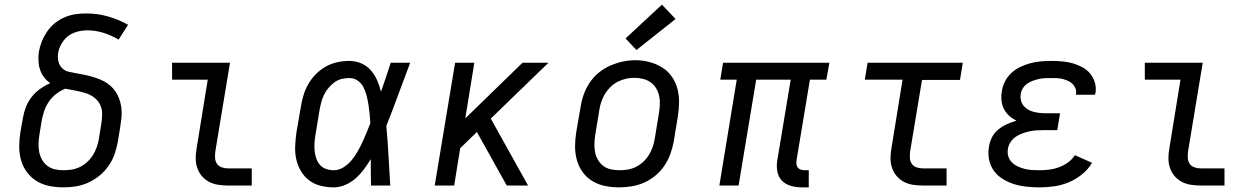

<svg xmlns="http://www.w3.org/2000/svg" viewBox="-20 -801 5440 829"><path d="M254 8Q223 8 193 2Q163 -4 138.5 -19Q114 -34 96.5 -57.5Q79 -81 71 -109Q63 -137 63 -168Q63 -199 68 -230L79 -292Q83 -316 92 -339Q101 -362 116.5 -382Q132 -402 153 -417Q174 -432 197 -442Q182 -452 170.5 -467Q159 -482 153 -500Q147 -518 146 -538Q145 -558 148 -578Q152 -601 161 -623Q170 -645 184 -665.5Q198 -686 217.5 -701.5Q237 -717 259.5 -726.5Q282 -736 305 -739.5Q328 -743 352 -743Q401 -743 446.5 -730Q492 -717 533 -694L492 -630Q462 -648 427.5 -659Q393 -670 356 -670Q342 -670 328 -667.5Q314 -665 300.5 -660Q287 -655 275 -646Q263 -637 254 -625Q245 -613 239 -599.5Q233 -586 231 -572Q228 -554 232 -536.5Q236 -519 248 -507Q260 -495 277.5 -491Q295 -487 312.5 -484Q330 -481 347 -477.5Q364 -474 380.5 -469Q397 -464 413 -457.5Q429 -451 443 -441.5Q457 -432 468.5 -419Q480 -406 487.5 -391Q495 -376 499.5 -359Q504 -342 505 -324.5Q506 -307 504 -288.5Q502 -270 499 -252L489 -190Q484 -163 475 -136.5Q466 -110 449.5 -86Q433 -62 410.5 -43.5Q388 -25 362 -13Q336 -1 308.5 3.5Q281 8 254 8ZM254 -66Q272 -66 290.5 -69Q309 -72 326 -80.5Q343 -89 357.5 -102.5Q372 -116 382 -132.5Q392 -149 398 -166.5Q404 -184 407 -202L417 -264Q421 -287 421 -309.5Q421 -332 411.5 -350.5Q402 -369 384.5 -381.5Q367 -394 346.5 -400Q326 -406 304.5 -410Q283 -414 262 -418Q241 -410 222.5 -395.5Q204 -381 191 -362Q178 -343 171 -322Q164 -301 160 -280L150 -218Q147 -199 146.5 -180Q146 -161 149.5 -143.5Q153 -126 162 -110.5Q171 -95 185 -84.5Q199 -74 217 -70Q235 -66 254 -66Z M963 0Q941 0 920 -3.5Q899 -7 881.5 -16.5Q864 -26 851 -41.5Q838 -57 831.5 -76.5Q825 -96 825 -117.5Q825 -139 829 -161L877 -457H723V-530H973L910 -149Q908 -135 908.5 -120.5Q909 -106 916 -95Q923 -84 936 -79Q949 -74 963 -74H1067V0Z M1421 8Q1392 8 1364 1Q1336 -6 1314.5 -22.5Q1293 -39 1279 -63Q1265 -87 1259 -114.5Q1253 -142 1254.5 -171.5Q1256 -201 1260 -230L1279 -340Q1283 -365 1290.5 -390Q1298 -415 1311.5 -438.5Q1325 -462 1344.5 -481.5Q1364 -501 1387.5 -514Q1411 -527 1437 -532.5Q1463 -538 1488 -538Q1515 -538 1539.5 -527.5Q1564 -517 1581 -497.5Q1598 -478 1608.5 -454Q1619 -430 1625 -405Q1636 -436 1646.5 -467.5Q1657 -499 1667 -530H1751Q1725 -462 1700 -393.5Q1675 -325 1648 -257Q1654 -193 1657.5 -128.5Q1661 -64 1665 0H1582Q1581 -29 1581 -57.5Q1581 -86 1581 -114Q1567 -91 1551 -69.5Q1535 -48 1515 -30.5Q1495 -13 1470.5 -2.5Q1446 8 1421 8ZM1421 -66Q1443 -66 1463 -78.5Q1483 -91 1497.5 -108.5Q1512 -126 1523.5 -146Q1535 -166 1544.5 -186.5Q1554 -207 1562.5 -227.5Q1571 -248 1579 -269Q1578 -289 1576 -309Q1574 -329 1571 -348.5Q1568 -368 1563 -387.5Q1558 -407 1549.5 -424Q1541 -441 1525 -452.5Q1509 -464 1488 -464Q1472 -464 1455 -460Q1438 -456 1424 -445.5Q1410 -435 1398.5 -421.5Q1387 -408 1379.5 -392.5Q1372 -377 1367.5 -360.5Q1363 -344 1360 -328L1342 -218Q1339 -201 1338 -183.5Q1337 -166 1338.5 -149.5Q1340 -133 1345.5 -117Q1351 -101 1361.5 -89Q1372 -77 1388 -71.5Q1404 -66 1421 -66Z M1857 0 1945 -530H2028L1989 -290L2236 -530H2348L2099 -289L2260 0H2168L2043 -224L2039 -231L1967 -161L1941 0Z M2653 8Q2622 8 2592.5 2Q2563 -4 2538 -19Q2513 -34 2496 -57.5Q2479 -81 2471 -109Q2463 -137 2463 -168Q2463 -199 2468 -230L2487 -340Q2491 -367 2500.5 -393.5Q2510 -420 2526 -444Q2542 -468 2565 -487Q2588 -506 2614.5 -517.5Q2641 -529 2668 -535Q2695 -541 2723 -541Q2754 -541 2783 -533.5Q2812 -526 2837 -511Q2862 -496 2879 -472.5Q2896 -449 2904 -421Q2912 -393 2912 -362Q2912 -331 2907 -300L2889 -190Q2884 -163 2874.5 -136.5Q2865 -110 2849 -86Q2833 -62 2810 -43Q2787 -24 2761 -12.5Q2735 -1 2707.5 3.5Q2680 8 2653 8ZM2654 -66Q2673 -66 2691 -69Q2709 -72 2726 -80.5Q2743 -89 2757.5 -102.5Q2772 -116 2782 -132.5Q2792 -149 2798 -166.5Q2804 -184 2807 -202L2825 -312Q2828 -331 2829 -350Q2830 -369 2826 -387Q2822 -405 2812.5 -420.5Q2803 -436 2788.5 -446Q2774 -456 2756 -460.5Q2738 -465 2719 -465Q2701 -465 2683 -461Q2665 -457 2648 -448.5Q2631 -440 2617 -426.5Q2603 -413 2593 -397Q2583 -381 2577 -363.5Q2571 -346 2568 -328L2550 -218Q2547 -199 2546.5 -180Q2546 -161 2549.5 -143.5Q2553 -126 2562 -110.5Q2571 -95 2585 -84.5Q2599 -74 2617 -70Q2635 -66 2654 -66ZM2728 -585 2681 -635 2838 -781 2897 -719Z M3442 8Q3418 8 3395 1.5Q3372 -5 3356.5 -20.5Q3341 -36 3336.5 -60Q3332 -84 3336 -108L3394 -457H3245L3169 0H3086L3161 -457H3090L3102 -530H3561L3548 -457H3477L3419 -108Q3418 -99 3419 -91Q3420 -83 3425 -77Q3430 -71 3438 -68.5Q3446 -66 3455 -66H3472V8Z M3963 0Q3941 0 3920 -3.5Q3899 -7 3881.5 -16.5Q3864 -26 3851 -41.5Q3838 -57 3831.5 -76.5Q3825 -96 3825 -117.5Q3825 -139 3829 -161L3877 -457H3714L3726 -530H4137L4125 -456H3961L3910 -149Q3908 -135 3908.5 -120.5Q3909 -106 3916 -95Q3923 -84 3936 -79Q3949 -74 3963 -74H4067V0Z M4468 8Q4440 8 4412 5Q4384 2 4358.5 -6Q4333 -14 4310 -28Q4287 -42 4271.5 -63.5Q4256 -85 4250.5 -112Q4245 -139 4250 -167Q4253 -188 4263 -208Q4273 -228 4290.5 -242Q4308 -256 4328 -265Q4348 -274 4369 -280Q4352 -288 4337.5 -301Q4323 -314 4314.5 -331Q4306 -348 4304 -368Q4302 -388 4306 -408Q4309 -430 4320 -451Q4331 -472 4348.5 -487.5Q4366 -503 4387.5 -513Q4409 -523 4430.5 -528.5Q4452 -534 4474 -536Q4496 -538 4518 -538Q4542 -538 4565.5 -536Q4589 -534 4610.5 -528Q4632 -522 4652 -511.5Q4672 -501 4686 -484.5Q4700 -468 4707 -445.5Q4714 -423 4710 -400Q4709 -398 4708.5 -396Q4708 -394 4708 -392H4625Q4625 -393 4625.5 -394Q4626 -395 4626 -396Q4628 -408 4623.5 -419.5Q4619 -431 4610.5 -439Q4602 -447 4591 -452Q4580 -457 4568 -460Q4556 -463 4543.5 -463.5Q4531 -464 4518 -464Q4505 -464 4492 -463.5Q4479 -463 4466 -460Q4453 -457 4440 -452.5Q4427 -448 4415.5 -440Q4404 -432 4396.5 -420Q4389 -408 4387 -395Q4385 -382 4388 -368.5Q4391 -355 4399 -345Q4407 -335 4418 -328.5Q4429 -322 4441.5 -318.5Q4454 -315 4468 -313.5Q4482 -312 4495 -312H4557L4545 -239H4483Q4468 -239 4453 -238Q4438 -237 4423 -233.5Q4408 -230 4393 -224.5Q4378 -219 4365 -210Q4352 -201 4343 -187Q4334 -173 4332 -158Q4329 -142 4333.5 -126.5Q4338 -111 4349 -100Q4360 -89 4374 -82.5Q4388 -76 4403.5 -72Q4419 -68 4435.5 -67Q4452 -66 4468 -66Q4489 -66 4510 -68.5Q4531 -71 4551.5 -78.5Q4572 -86 4590.5 -99Q4609 -112 4621 -131L4695 -98Q4678 -69 4651 -47.5Q4624 -26 4593.5 -13.5Q4563 -1 4531 3.5Q4499 8 4468 8Z M5163 0Q5141 0 5120 -3.5Q5099 -7 5081.5 -16.5Q5064 -26 5051 -41.5Q5038 -57 5031.5 -76.5Q5025 -96 5025 -117.5Q5025 -139 5029 -161L5077 -457H4923V-530H5173L5110 -149Q5108 -135 5108.5 -120.5Q5109 -106 5116 -95Q5123 -84 5136 -79Q5149 -74 5163 -74H5267V0Z"/></svg>

Font: Iosevka Slab Extended
Style: Italic
Weight: 400
Width: 7
Italic angle: -9°
Monospace: yes
Designer: Belleve Invis
Foundry: Belleve Invis
Version: Version 11.1.0; ttfautohint (v1.8.3)